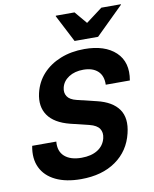

<svg xmlns="http://www.w3.org/2000/svg" viewBox="-96 -963 839 1046"><g transform="rotate(-10 323.0 -440.5)"><path d="M267.5 10Q184.2 10 127.5 -17.5Q70.8 -45 46.7 -95.4Q22.5 -145.8 35.8 -215H169.2Q164.2 -161.7 196.7 -132.9Q229.2 -104.2 290 -104.2Q344.2 -104.2 379.2 -126.2Q414.2 -148.3 424.2 -188.3Q431.7 -219.2 417.5 -240.8Q403.3 -262.5 363.3 -272.5L260.8 -297.5Q175 -319.2 140.4 -369.2Q105.8 -419.2 122.5 -491.7Q136.7 -551.7 175.8 -594.6Q215 -637.5 274.2 -661.2Q333.3 -685 406.7 -685Q520 -685 579.6 -628.8Q639.2 -572.5 621.7 -473.3H488.3Q490 -522.5 461.7 -548.8Q433.3 -575 381.7 -575Q334.2 -575 301.2 -553.8Q268.3 -532.5 260 -497.5Q253.3 -470 266.7 -449.2Q280 -428.3 317.5 -419.2L425 -393.3Q509.2 -373.3 544.2 -323.3Q579.2 -273.3 559.2 -191.7Q536.7 -97.5 460.4 -43.8Q384.2 10 267.5 10ZM362.5 -737.5 285 -887.5 285.8 -890.8H389.2L446.7 -822.5L537.5 -890.8H645.8L645 -887.5L492.5 -737.5Z"/></g></svg>

Font: Funnel Sans
Style: Bold Italic
Weight: 700
Italic angle: -14.036°
Designer: NORD ID, Kristian Moeller
Foundry: Dicotype
Version: Version 1.000